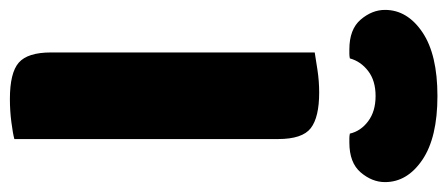

<svg xmlns="http://www.w3.org/2000/svg" viewBox="-299 -618 904 388"><g transform="rotate(90 153.0 -424.0)"><path d="M65 -75V-608Q77 -610 100 -613.5Q123 -617 146 -617Q196 -617 218 -600Q240 -583 240 -534V-1Q229 2 206 5Q183 8 159 8Q106 8 85.5 -10Q65 -28 65 -75ZM77 -679Q72 -678 68 -678Q64 -678 59 -678Q18 -678 -1.5 -701Q-21 -724 -21 -750Q-21 -795 24 -825.5Q69 -856 153 -856Q237 -856 282 -825.5Q327 -795 327 -750Q327 -724 307.5 -701Q288 -678 247 -678Q242 -678 238 -678Q234 -678 229 -679Q224 -701 204 -716Q184 -731 153 -731Q122 -731 102.5 -716Q83 -701 77 -679Z"/></g></svg>

Font: Baloo 2 Latin ExtraBold
Style: Regular
Weight: 400
Designer: Sarang Kulkarni and Ek Type
Foundry: Ek Type
Version: Version 1.001